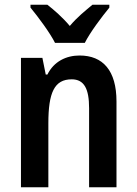

<svg xmlns="http://www.w3.org/2000/svg" viewBox="-20 -786 574 806"><path d="M211 -606H336C358 -650 407 -715 439 -754V-766H368C337 -740 305 -715 273 -677C243 -713 206 -745 179 -766H108V-754C141 -714 190 -648 211 -606ZM314 -553C258 -553 206 -528 179 -473H172L158 -543H68V0H183V-268C183 -397 208 -453 281 -453C334 -453 354 -412 354 -332V0H469V-360C469 -490 412 -553 314 -553Z"/></svg>

Font: Noto Sans Telugu Condensed SemiBold
Style: Regular
Weight: 600
Width: 3
Designer: Jelle Bosma - Monotype Design Team
Foundry: Monotype Imaging Inc.
Version: Version 2.005